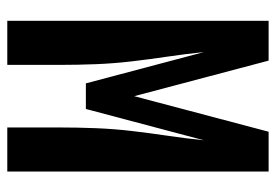

<svg xmlns="http://www.w3.org/2000/svg" viewBox="-138 -638 775 540"><g transform="rotate(90 250.0 -367.5)"><path d="M38 0V-735H150L250 -357L350 -735H462V0H338V-147Q338 -198 340 -249Q342 -300 348 -351Q354 -402 361.5 -452.5Q369 -503 374 -553L286 -221H214L126 -553Q131 -503 138.5 -452.5Q146 -402 152 -351Q158 -300 160 -249Q162 -198 162 -147V0Z"/></g></svg>

Font: Iosevka SS04 Extrabold
Style: Regular
Weight: 800
Monospace: yes
Designer: Belleve Invis
Foundry: Belleve Invis
Version: Version 19.0.0; ttfautohint (v1.8.4)